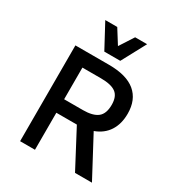

<svg xmlns="http://www.w3.org/2000/svg" viewBox="-212 -1068 1125 1208"><g transform="rotate(30 350.0 -464.0)"><path d="M514 0 372 -269H370H223V0H115V-696H358Q487 -696 551 -642.5Q615 -589 615 -488Q615 -414 582 -362.5Q549 -311 484 -287L637 0ZM359 -367Q431 -367 465.5 -394Q500 -421 500 -486Q500 -547 466 -572Q432 -597 358 -597H223V-367ZM285 -928 349 -826 415 -928H502L408 -753H292L198 -928Z"/></g></svg>

Font: Amiko SemiBold
Style: Regular
Weight: 600
Designer: Pablo Impallari, Rodrigo Fuenzalida, Andres Torresi
Foundry: Impallari Type
Version: Version 1.001; ttfautohint (v1.3)